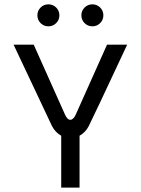

<svg xmlns="http://www.w3.org/2000/svg" viewBox="-20 -853 640 873"><path d="M235.4 -818.8Q250 -804.2 250 -783.3Q250 -762.5 235.4 -747.9Q220.8 -733.3 200 -733.3Q179.2 -733.3 164.6 -747.9Q150 -762.5 150 -783.3Q150 -804.2 164.6 -818.8Q179.2 -833.3 200 -833.3Q220.8 -833.3 235.4 -818.8ZM435.4 -818.8Q450 -804.2 450 -783.3Q450 -762.5 435.4 -747.9Q420.8 -733.3 400 -733.3Q379.2 -733.3 364.6 -747.9Q350 -762.5 350 -783.3Q350 -804.2 364.6 -818.8Q379.2 -833.3 400 -833.3Q420.8 -833.3 435.4 -818.8ZM41.7 -650H133.3L275 -333.3Q285.8 -308.3 300 -308.3Q306.7 -308.3 312.9 -314.6Q319.2 -320.8 321.7 -326.7L325 -333.3L466.7 -650H558.3Q401.7 -315 383.3 -279.2Q368.3 -250.8 341.7 -235.8V0H258.3V-235.8Q231.7 -250.8 216.7 -279.2Z"/></svg>

Font: BoonBaan
Style: Regular
Weight: 400
Designer: Sungsit Sawaiwan
Foundry: FontUni
Version: Version 2.0